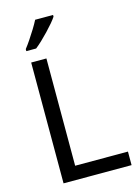

<svg xmlns="http://www.w3.org/2000/svg" viewBox="-138 -1020 799 1096"><g transform="rotate(-15 262.0 -472.0)"><path d="M97 0V-714H187V-80H499V0ZM288 -934Q279 -920 262 -900Q245 -880 224.5 -858.5Q204 -837 183.5 -817.5Q163 -798 145 -784H87V-796Q102 -815 119.5 -841Q137 -867 154 -894.5Q171 -922 182 -944H288Z"/></g></svg>

Font: Noto Sans Lisu
Style: Regular
Weight: 400
Designer: Monotype Design Team. David Williams.
Foundry: Monotype Imaging Inc.
Version: Version 2.102